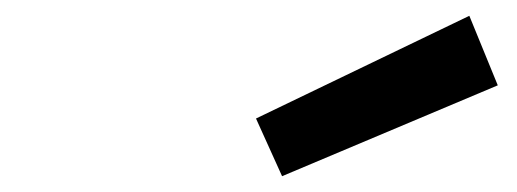

<svg xmlns="http://www.w3.org/2000/svg" viewBox="-20 -776 654 243"><path d="M304 -626 574 -756 610 -668 337 -553Z"/></svg>

Font: Intel One Mono Light
Style: Italic
Weight: 300
Italic angle: -16°
Monospace: yes
Designer: Fred Shallcrass
Foundry: Frere-Jones Type LLC
Version: Version 1.004